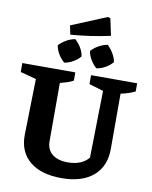

<svg xmlns="http://www.w3.org/2000/svg" viewBox="-108 -1111 950 1202"><g transform="rotate(10 367.0 -510.0)"><path d="M367 12Q237 12 165.5 -47Q94 -106 94 -211L102 -571L1 -598V-655H338V-603Q321 -593 301.5 -586.5Q282 -580 254 -573V-202Q254 -150 289.5 -121Q325 -92 389 -92Q476 -92 521 -145L529 -571L438 -598V-655H731V-603Q710 -593 687.5 -585.5Q665 -578 640 -573V-222Q640 -110 568 -49Q496 12 367 12ZM266 -882 254 -939 479 -1032 495 -1027 518 -919Q455 -905 392 -896Q329 -887 266 -882ZM259 -703Q237 -721 221 -747.5Q205 -774 200 -803Q219 -824 246 -839.5Q273 -855 302 -860Q324 -840 339.5 -814Q355 -788 359 -760Q341 -738 313.5 -722.5Q286 -707 259 -703ZM463 -703Q442 -721 426 -747.5Q410 -774 405 -803Q424 -824 451 -839.5Q478 -855 508 -860Q529 -840 544.5 -814Q560 -788 565 -760Q546 -738 519 -722.5Q492 -707 463 -703Z"/></g></svg>

Font: Piazzolla SC
Style: Bold
Weight: 700
Designer: Juan Pablo del Peral
Foundry: Huerta Tipografica
Version: Version 1.330